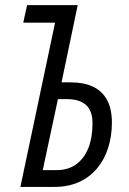

<svg xmlns="http://www.w3.org/2000/svg" viewBox="-20 -734 506 754"><path d="M60.1 0 196.3 -645H71.3L86.4 -713.9H285.2L221.7 -410.6H256.3Q310.1 -410.6 346.2 -393.1Q382.3 -375.5 400.9 -340.6Q419.4 -305.7 419.4 -252.9Q419.4 -198.7 404.5 -152.6Q389.6 -106.4 360.8 -72.3Q332 -38.1 290 -19Q248 0 193.4 0ZM147.9 -65.9H202.1Q247.6 -65.9 279.1 -88.6Q310.5 -111.3 326.9 -152.6Q343.3 -193.8 343.3 -249.5Q343.3 -299.3 317.4 -322Q291.5 -344.7 243.7 -344.7H207.5Z"/></svg>

Font: Open Sans Condensed
Style: Italic
Weight: 400
Width: 3
Italic angle: -12°
Designer: Monotype Design Team
Foundry: Monotype Imaging Inc.
Version: Version 3.000